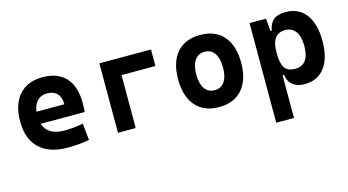

<svg xmlns="http://www.w3.org/2000/svg" viewBox="-82 -842 2508 1382"><g transform="rotate(-15 1172.0 -151.0)"><path d="M334 9.8Q199.7 9.8 126.5 -59.8Q53.2 -129.4 53.2 -259.8Q53.2 -386.7 115.5 -457Q177.7 -527.3 291 -527.3Q401.9 -527.3 462.4 -462.4Q522.9 -397.5 522.9 -273.4Q522.9 -238.3 520 -206.5H191.4Q221.7 -115.2 345.7 -115.2Q380.9 -115.2 415 -118.9Q449.2 -122.6 484.9 -128.9L497.6 -3.9Q447.8 4.9 406.7 7.3Q365.7 9.8 334 9.8ZM185.1 -298.3H393.1Q393.1 -350.6 366.5 -378.4Q339.8 -406.2 292 -406.2Q247.1 -406.2 219.5 -378.2Q191.9 -350.1 185.1 -298.3Z M712.4 0V-517.6H1097.2V-394.5H844.7V0Z M1464.8 9.8Q1353 9.8 1291.5 -60.5Q1230 -130.9 1230 -258.8Q1230 -387.2 1291.5 -457.3Q1353 -527.3 1464.8 -527.3Q1576.7 -527.3 1638.2 -457.3Q1699.7 -387.2 1699.7 -258.8Q1699.7 -130.9 1638.2 -60.5Q1576.7 9.8 1464.8 9.8ZM1464.8 -115.7Q1512.7 -115.7 1538.6 -153.1Q1564.5 -190.4 1564.5 -258.8Q1564.5 -327.6 1538.6 -364.7Q1512.7 -401.9 1464.8 -401.9Q1417.5 -401.9 1391.4 -364.7Q1365.2 -327.6 1365.2 -258.8Q1365.2 -190.4 1391.4 -153.1Q1417.5 -115.7 1464.8 -115.7Z M1831.5 224.6V-517.6H1954.1L1962.4 -423.8H1971.7Q1981 -476.1 2011.5 -501.7Q2042 -527.3 2101.1 -527.3Q2198.2 -527.3 2251.7 -457Q2305.2 -386.7 2305.2 -258.3Q2305.2 -128.9 2251.7 -59.6Q2198.2 9.8 2102.1 9.8Q2047.9 9.8 2015.1 -16.1Q1982.4 -42 1974.6 -93.8H1963.9V224.6ZM1963.9 -258.3Q1963.9 -183.1 1986.3 -148.9Q2008.8 -114.7 2064.9 -114.7Q2169.9 -114.7 2169.9 -258.3Q2169.9 -327.1 2142.6 -365Q2115.2 -402.8 2064.9 -402.8Q2014.6 -402.8 1989.3 -368.2Q1963.9 -333.5 1963.9 -258.3Z"/></g></svg>

Font: Cascadia Mono
Style: Bold
Weight: 700
Monospace: yes
Designer: Aaron Bell
Foundry: Saja Typeworks
Version: Version 2404.023; ttfautohint (v1.8.4)